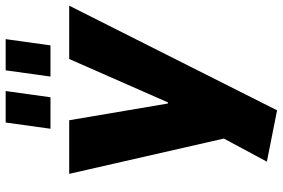

<svg xmlns="http://www.w3.org/2000/svg" viewBox="-180 -624 997 677"><g transform="rotate(-90 318.5 -285.5)"><path d="M87 157 204 -61 175 34 44 -540H233L292 -192H296L449 -540H637L268 193ZM336 -764 314 -606H203L225 -764ZM519 -764 497 -606H387L409 -764Z"/></g></svg>

Font: Pathway Extreme SemiCondensed ExtraBold
Style: Italic
Weight: 800
Width: 4
Italic angle: -8°
Version: Version 1.001;gftools[0.9.26]